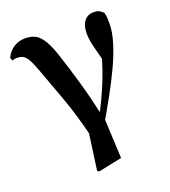

<svg xmlns="http://www.w3.org/2000/svg" viewBox="-139 -654 861 972"><g transform="rotate(-20 291.0 -168.0)"><path d="M219.4 208.9 253.7 -41 252.8 44.3Q219.8 -92.4 181.8 -195.4Q143.8 -298.3 119.5 -365.4Q103 -411 90.5 -432.4Q78 -453.7 64.9 -460.4Q51.8 -467.1 32.1 -467.1Q19.4 -467.1 7.3 -462.3L1.5 -479.4Q16.9 -511.4 44 -528.8Q71.2 -546.2 106.3 -546.2Q136.3 -546.2 159.3 -534.8Q182.3 -523.5 203.4 -488.5Q224.6 -453.4 245.8 -383.5Q265.8 -323 290.8 -236.2Q315.8 -149.4 337.6 -49.8L344.3 -47.4L355.6 189.3L228.4 215.7ZM334.2 0.1 313.8 -26.4Q341.4 -78.4 363.4 -125Q385.4 -171.6 403 -216.7Q420.5 -261.7 434.5 -308.6Q448.4 -355.5 459 -407.8L451.5 -257.3Q435.3 -322.3 425.3 -359.4Q415.4 -396.5 411.4 -419Q407.3 -441.4 407.3 -461.3Q407.3 -504.2 425.8 -528.1Q444.4 -551.9 477 -551.9Q494.5 -551.9 505.6 -546.7Q516.7 -541.5 527.6 -530Q531.8 -514.9 532.6 -501.9Q533.5 -489 533.5 -471.2Q533.5 -425.4 515.7 -367.7Q497.9 -310.1 468.2 -247.3Q438.5 -184.6 403.2 -121.1Q368 -57.5 334.2 0.1Z"/></g></svg>

Font: Source Han Serif JP VF
Style: Regular
Weight: 250
Designer: Ryoko NISHIZUKA 西塚涼子 (kana & ideographs); Frank Grießhammer (Latin, Greek & Cyrillic); Wenlong ZHANG 张文龙 (bopomofo); San
Foundry: Adobe
Version: Version 2.001;hotconv 1.1.0;makeotfexe 2.6.0